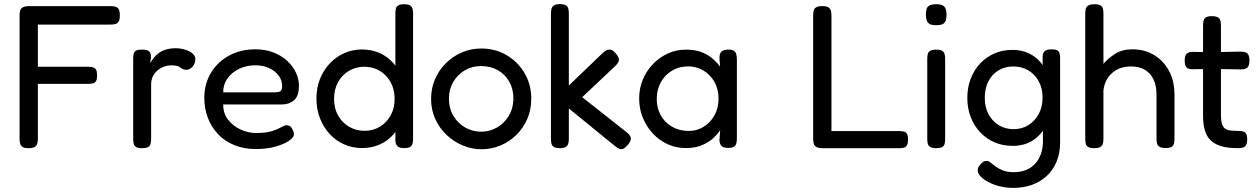

<svg xmlns="http://www.w3.org/2000/svg" viewBox="-20 -718 6192 944"><path d="M120.8 10.5Q101.2 10.5 91.6 4.9Q82 -0.8 79.1 -11.4Q76.2 -22 76.2 -35.8V-642.8Q76.2 -668.5 86.6 -678.2Q97 -688 123.8 -688H525.8Q539.8 -688 549.4 -684.8Q559 -681.5 564.1 -671.9Q569.2 -662.2 569.2 -641.8Q569.2 -622.2 563.6 -612.6Q558 -603 547.9 -600.1Q537.8 -597.2 523.8 -597.2H166.2V-389.8H414.8Q428.8 -389.8 438.2 -386.6Q447.8 -383.5 452.6 -374.5Q457.5 -365.5 457.5 -346.5Q457.5 -328.8 452.5 -319.9Q447.5 -311 438 -308.4Q428.5 -305.8 413.8 -305.8H166.2V-34.8Q166.2 -21 163 -10.9Q159.8 -0.8 150.1 4.9Q140.5 10.5 120.8 10.5Z M677.5 10.5Q658.8 10.5 649.5 4.9Q640.2 -0.8 637.5 -11.4Q634.8 -22 634.8 -35.8V-430Q634.8 -444.8 637.6 -454.8Q640.5 -464.8 649.8 -469.5Q659 -474.2 678.5 -474.2Q697 -474.2 706.5 -469.8Q716 -465.2 719.2 -456.8Q722.5 -448.2 722.5 -437.2L718.5 -407.2Q726 -420 735.5 -432.8Q745 -445.5 759.4 -456.4Q773.8 -467.2 794.5 -474Q815.2 -480.8 845.2 -480.8Q859.5 -480.8 873 -478.1Q886.5 -475.5 899 -470.8Q911.5 -466 920.9 -459.5Q930.2 -453 935.4 -445.2Q940.5 -437.5 940.5 -428.2Q940.5 -406 926.9 -390.5Q913.2 -375 897.8 -375Q884.8 -375 878.6 -378.2Q872.5 -381.5 867.1 -385.9Q861.8 -390.2 851.6 -393.5Q841.5 -396.8 819.8 -396.8Q804.8 -396.8 788.1 -391Q771.5 -385.2 756.8 -373.8Q742 -362.2 732.5 -344.1Q723 -326 723 -301.5V-33.8Q723 -20 720.1 -9.9Q717.2 0.2 707.6 5.4Q698 10.5 677.5 10.5Z M1238 14.8Q1178 14.8 1130.9 -4.9Q1083.8 -24.5 1051.4 -59.1Q1019 -93.8 1001.8 -139Q984.5 -184.2 984.5 -236.2Q984.5 -304.8 1016.5 -358.8Q1048.5 -412.8 1105.2 -444.1Q1162 -475.5 1235.2 -475.5Q1285.2 -475.5 1324.8 -460Q1364.2 -444.5 1392.1 -418.8Q1420 -393 1434.9 -361Q1449.8 -329 1449.8 -296.8Q1449.8 -245.8 1425.9 -225.1Q1402 -204.5 1367 -204.5H1077.5Q1077 -160.8 1101.5 -129.4Q1126 -98 1163.4 -81Q1200.8 -64 1239.2 -64Q1266.5 -64 1286.9 -66.9Q1307.2 -69.8 1322 -74.9Q1336.8 -80 1347.6 -85.1Q1358.5 -90.2 1367.4 -95Q1376.2 -99.8 1384.2 -102Q1392.5 -103.5 1401.1 -100.1Q1409.8 -96.8 1415 -87Q1420.5 -78.5 1422.8 -71.5Q1425 -64.5 1425 -56.8Q1425 -42.5 1400.9 -25.9Q1376.8 -9.2 1334.5 2.8Q1292.2 14.8 1238 14.8ZM1077.5 -264H1329Q1347.5 -264 1357.4 -268.9Q1367.2 -273.8 1367.2 -295.5Q1367.2 -323.5 1350 -346.4Q1332.8 -369.2 1303.2 -383.1Q1273.8 -397 1235.5 -397Q1192 -397 1155.6 -379.6Q1119.2 -362.2 1098.1 -332Q1077 -301.8 1077.5 -264Z M1759.2 10Q1713.5 10 1672.8 -7.9Q1632 -25.8 1601.4 -58.6Q1570.8 -91.5 1553.2 -136.4Q1535.8 -181.2 1535.8 -234.2Q1535.8 -286 1553.2 -329.9Q1570.8 -373.8 1601.5 -406.2Q1632.2 -438.8 1673 -456.8Q1713.8 -474.8 1759.2 -474.8Q1808 -474.8 1847.5 -456.9Q1887 -439 1915.2 -406.2Q1943.5 -373.5 1958.8 -329.2Q1974 -285 1974.2 -232.5Q1974.5 -179.8 1959.4 -135.8Q1944.2 -91.8 1916 -59Q1887.8 -26.2 1848.1 -8.1Q1808.5 10 1759.2 10ZM1772 -74.8Q1814.2 -74.8 1847.5 -94.9Q1880.8 -115 1900.5 -150.2Q1920.2 -185.5 1920.2 -231.5Q1920.2 -278.5 1900.6 -314Q1881 -349.5 1847.4 -369.6Q1813.8 -389.8 1771.8 -389.8Q1730 -389.8 1695.9 -369.8Q1661.8 -349.8 1642.1 -314.1Q1622.5 -278.5 1622.5 -231.5Q1622.5 -185.5 1642.2 -150.2Q1662 -115 1696.2 -94.9Q1730.5 -74.8 1772 -74.8ZM1967.5 10.2Q1945.5 10.2 1935.6 2Q1925.8 -6.2 1924 -24.8V-651.2Q1924 -665.8 1926.5 -675.9Q1929 -686 1938.4 -691.6Q1947.8 -697.2 1966.5 -697.2Q1986.2 -697.2 1995.4 -691.8Q2004.5 -686.2 2007.8 -676.2Q2011 -666.2 2011 -652.2V-35.8Q2011 -22 2008.1 -11.5Q2005.2 -1 1996.1 4.6Q1987 10.2 1967.5 10.2Z M2348.2 15.8Q2299.2 15.8 2254.5 -3.1Q2209.8 -22 2174.8 -55.4Q2139.8 -88.8 2119.6 -133.9Q2099.5 -179 2099.5 -231.5Q2099.5 -283.5 2118.6 -328.1Q2137.8 -372.8 2172 -407Q2206.2 -441.2 2250.8 -460.4Q2295.2 -479.5 2346.2 -479.5Q2415 -479.5 2470.5 -447Q2526 -414.5 2559 -358.6Q2592 -302.8 2592 -232.5Q2592 -177.8 2572.1 -132.5Q2552.2 -87.2 2518.1 -54Q2484 -20.8 2440.1 -2.5Q2396.2 15.8 2348.2 15.8ZM2346.2 -70.5Q2388.2 -70.5 2424.2 -91.5Q2460.2 -112.5 2482.2 -149.6Q2504.2 -186.8 2504.2 -234.2Q2504.2 -281 2483.6 -317Q2463 -353 2427.1 -373.1Q2391.2 -393.2 2345.2 -393.2Q2300.8 -393.2 2265.1 -372.2Q2229.5 -351.2 2208.4 -315.1Q2187.2 -279 2187.2 -233.2Q2187.2 -185.2 2209.1 -148.5Q2231 -111.8 2267.2 -91.1Q2303.5 -70.5 2346.2 -70.5Z M3060.5 -68.2Q3080.2 -52.5 3081.6 -38.8Q3083 -25 3067.2 -5.8Q3055.2 8 3045.5 12.8Q3035.8 17.5 3025.8 13.9Q3015.8 10.2 3002.5 -0.8L2776.8 -184.8V-34.5Q2776.8 -20.8 2773.5 -10.6Q2770.2 -0.5 2761.1 5Q2752 10.5 2732.2 10.5Q2713.5 10.5 2703.9 4.9Q2694.2 -0.8 2691.5 -11.2Q2688.8 -21.8 2688.8 -35.5V-652.5Q2688.8 -666.5 2692 -676.5Q2695.2 -686.5 2704.9 -692.1Q2714.5 -697.8 2733.2 -697.8Q2752.8 -697.8 2761.9 -692.1Q2771 -686.5 2773.9 -676.4Q2776.8 -666.2 2776.8 -651.5V-297.5L2942 -456.2Q2953.2 -467.2 2963.8 -471.6Q2974.2 -476 2984.6 -473Q2995 -470 3006 -457Q3024 -436.8 3023.2 -423.5Q3022.5 -410.2 3004.5 -393L2842.5 -240.2Z M3560 9.2Q3538.2 9.2 3528.4 0.2Q3518.5 -8.8 3517.2 -27.8L3520.8 -78Q3511.2 -62 3490 -41.5Q3468.8 -21 3434.6 -5.5Q3400.5 10 3352 10Q3304 10 3262.5 -9Q3221 -28 3189.6 -61.8Q3158.2 -95.5 3140.4 -139.5Q3122.5 -183.5 3122.5 -234.2Q3122.5 -283.2 3140.4 -326.4Q3158.2 -369.5 3190.1 -402.8Q3222 -436 3263.4 -455Q3304.8 -474 3352 -474Q3395.8 -474 3426.8 -462.5Q3457.8 -451 3480.5 -432.2Q3503.2 -413.5 3520.2 -390.5L3517.5 -433.2Q3517.2 -454.5 3527.5 -464.4Q3537.8 -474.2 3561 -474.2Q3579.8 -474.2 3588.5 -468.2Q3597.2 -462.2 3600.1 -451Q3603 -439.8 3603 -423.8V-38Q3603 -23.5 3600.1 -12.6Q3597.2 -1.8 3588.1 3.8Q3579 9.2 3560 9.2ZM3366.5 -74.2Q3407.2 -74.2 3440.4 -95.1Q3473.5 -116 3493.1 -151.6Q3512.8 -187.2 3512.8 -232.5Q3512.8 -280.2 3492.4 -315.8Q3472 -351.2 3438.4 -371.4Q3404.8 -391.5 3364.5 -391.5Q3318.2 -391.5 3283.4 -370.2Q3248.5 -349 3228.8 -313Q3209 -277 3209 -230.8Q3209 -186.2 3228.9 -150.8Q3248.8 -115.2 3284.5 -94.8Q3320.2 -74.2 3366.5 -74.2Z M4024.8 10.5Q4004.5 10.5 3994.5 4.9Q3984.5 -0.8 3981.2 -11Q3978 -21.2 3978 -35V-642Q3978 -656.5 3980.9 -666.6Q3983.8 -676.8 3993.4 -682.4Q4003 -688 4022.8 -688Q4042.5 -688 4052 -682.4Q4061.5 -676.8 4064.8 -666.6Q4068 -656.5 4068 -642.5V-73.5H4402.8Q4415.8 -73.5 4425 -70.9Q4434.2 -68.2 4439.4 -59.2Q4444.5 -50.2 4444.5 -32.2Q4444.5 -14.5 4439.6 -5.1Q4434.8 4.2 4425.9 7.4Q4417 10.5 4404 10.5Z M4582.5 10.5Q4563.8 10.5 4554.1 4.9Q4544.5 -0.8 4541.8 -10.9Q4539 -21 4539 -34.8V-429.8Q4539 -443.5 4541.9 -453.5Q4544.8 -463.5 4554.4 -468.8Q4564 -474 4583.5 -474Q4603 -474 4612.1 -468.4Q4621.2 -462.8 4624.1 -452.6Q4627 -442.5 4627 -427.8V-33.8Q4627 -20 4624.1 -9.9Q4621.2 0.2 4611.8 5.4Q4602.2 10.5 4582.5 10.5ZM4582.5 -594.2Q4560.8 -594.2 4550 -600.6Q4539.2 -607 4535.8 -619Q4532.2 -631 4532.2 -647Q4532.2 -663.2 4535.9 -674.4Q4539.5 -685.5 4550.6 -691.4Q4561.8 -697.2 4583.5 -697.2Q4605.2 -697.2 4615.9 -690.9Q4626.5 -684.5 4630.1 -672.9Q4633.8 -661.2 4633.8 -644.5Q4633.8 -629.2 4630.1 -617.6Q4626.5 -606 4615.9 -600.1Q4605.2 -594.2 4582.5 -594.2Z M4962.2 205.8Q4926.5 205.8 4894.9 197.8Q4863.2 189.8 4839 176.8Q4814.8 163.8 4801 149Q4787.2 134.2 4787.2 121.5Q4787.2 111.2 4790.2 104.8Q4793.2 98.2 4799.2 91.2Q4809.2 81 4814.9 77Q4820.5 73 4830.8 73Q4840.5 73 4850.5 81.5Q4860.5 90 4875.1 100.8Q4889.8 111.5 4911.4 120Q4933 128.5 4965.2 128.5Q4997.5 128.5 5023.6 118.2Q5049.8 108 5068.6 87.9Q5087.5 67.8 5097.6 39.5Q5107.8 11.2 5107.8 -24.8L5106.2 -440.5Q5107.2 -460 5117.8 -467.8Q5128.2 -475.5 5151 -475.5Q5169.5 -475.5 5178.1 -470.4Q5186.8 -465.2 5189.5 -455.6Q5192.2 -446 5192.2 -432.2V-18Q5192.2 35 5175 76.5Q5157.8 118 5126.8 146.9Q5095.8 175.8 5054 190.8Q5012.2 205.8 4962.2 205.8ZM4959 -0.8Q4910.5 -0.8 4870 -18.1Q4829.5 -35.5 4799.4 -67.5Q4769.2 -99.5 4752.6 -142.5Q4736 -185.5 4736 -236.8Q4736 -288.2 4752.6 -331.1Q4769.2 -374 4799.1 -405.9Q4829 -437.8 4869.5 -455.2Q4910 -472.8 4957.5 -472.8Q5002.2 -472.8 5038.2 -455.9Q5074.2 -439 5099.4 -407.5Q5124.5 -376 5137.9 -332.8Q5151.2 -289.5 5151.2 -236.8Q5151.2 -165.2 5127.9 -112.1Q5104.5 -59 5061.6 -29.9Q5018.8 -0.8 4959 -0.8ZM4963.5 -83Q5004.2 -83 5036.2 -102.8Q5068.2 -122.5 5087.1 -157.6Q5106 -192.8 5106 -238.5Q5106 -284 5087.1 -318.4Q5068.2 -352.8 5035.8 -372Q5003.2 -391.2 4962.2 -391.2Q4920.8 -391.2 4889 -371.9Q4857.2 -352.5 4839.5 -318.1Q4821.8 -283.8 4821.8 -237.8Q4821.8 -192 4840 -157.2Q4858.2 -122.5 4890.1 -102.8Q4922 -83 4963.5 -83Z M5360 10.5Q5340.5 10.5 5330.9 4.9Q5321.2 -0.8 5318.5 -11.2Q5315.8 -21.8 5315.8 -35.5V-652.2Q5315.8 -666.2 5319 -676.2Q5322.2 -686.2 5331.9 -691.8Q5341.5 -697.2 5361 -697.2Q5380.5 -697.2 5390 -691.6Q5399.5 -686 5402.4 -676Q5405.2 -666 5405.2 -651.2V-404Q5428.5 -431.5 5463 -453.5Q5497.5 -475.5 5548 -475.5Q5606.8 -475.5 5653.2 -448Q5699.8 -420.5 5727.1 -370.6Q5754.5 -320.8 5754.5 -251.8V-34.5Q5754.5 -20.8 5751.6 -10.8Q5748.8 -0.8 5739.6 4.5Q5730.5 9.8 5710.8 9.8Q5691.5 9.8 5681.8 4.2Q5672 -1.2 5669.1 -11.4Q5666.2 -21.5 5666.2 -35.8V-252.8Q5666.2 -295 5652.2 -325.9Q5638.2 -356.8 5610.5 -374Q5582.8 -391.2 5540.8 -391.2Q5483.8 -391.2 5447.2 -358.5Q5410.8 -325.8 5405.2 -272.2V-34.5Q5405.2 -20.8 5402 -10.6Q5398.8 -0.5 5389.2 5Q5379.8 10.5 5360 10.5Z M6066.8 10.5Q6019.8 10.5 5987.1 1.5Q5954.5 -7.5 5933.9 -26.5Q5913.2 -45.5 5904.1 -76.4Q5895 -107.2 5895 -151.5V-593.5Q5895 -608.2 5897.9 -618Q5900.8 -627.8 5910 -633.1Q5919.2 -638.5 5938 -638.5Q5957.2 -638.5 5966.9 -633.2Q5976.5 -628 5979.8 -618.2Q5983 -608.5 5983 -594.8V-152.2Q5983 -126.2 5987.5 -110.5Q5992 -94.8 6001.4 -87Q6010.8 -79.2 6027 -76.9Q6043.2 -74.5 6066.2 -74.5Q6081.8 -74.5 6091.8 -71.6Q6101.8 -68.8 6106.9 -60Q6112 -51.2 6112 -33Q6112 -13.5 6106.2 -4.2Q6100.5 5 6090.4 7.8Q6080.2 10.5 6066.8 10.5ZM5843.2 -463 5939.2 -461.5 6078 -464.2Q6091.8 -464.2 6101.8 -461.4Q6111.8 -458.5 6117.4 -449.2Q6123 -440 6123 -421Q6123 -402.2 6117.8 -392.6Q6112.5 -383 6102.9 -379.9Q6093.2 -376.8 6079.2 -376.8L5941.8 -379L5840.8 -377.5Q5820.2 -378 5812.5 -387.9Q5804.8 -397.8 5804.8 -421.2Q5804.8 -443.2 5814 -453.1Q5823.2 -463 5843.2 -463Z"/></svg>

Font: Fredoka Light
Style: Regular
Weight: 300
Designer: Ben Nathan
Foundry: Milena B. Brandão, Ben Nathan
Version: Version 2.001